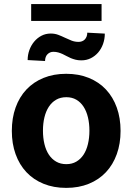

<svg xmlns="http://www.w3.org/2000/svg" viewBox="-20 -917 654 948"><path d="M38.4 -270.6Q38.4 -334.2 57 -386Q75.6 -437.9 110.4 -475Q145.2 -512.1 195 -532.3Q244.7 -552.6 306.8 -552.6Q369 -552.6 418.7 -532.3Q468.4 -512.1 503.2 -475Q538 -437.9 556.6 -386Q575.3 -334.2 575.3 -270.6Q575.3 -207.7 556.6 -155.9Q538 -104 503.2 -66.9Q468.4 -29.8 418.7 -9.6Q369 10.7 306.8 10.7Q244.7 10.7 195 -9.6Q145.2 -29.8 110.4 -66.9Q75.6 -104 57 -155.9Q38.4 -207.7 38.4 -270.6ZM307.5 -106.5Q335.6 -106.5 356.9 -119Q378.2 -131.4 392.6 -153.4Q407 -175.4 414.2 -205.8Q421.5 -236.2 421.5 -271.7Q421.5 -307.5 414.2 -337.7Q407 -367.9 392.6 -390.1Q378.2 -412.3 356.9 -424.7Q335.6 -437.1 307.5 -437.1Q278.8 -437.1 257.3 -424.7Q235.8 -412.3 221.2 -390.1Q206.7 -367.9 199.4 -337.7Q192.1 -307.5 192.1 -271.7Q192.1 -236.2 199.4 -205.8Q206.7 -175.4 221.2 -153.4Q235.8 -131.4 257.3 -119Q278.8 -106.5 307.5 -106.5ZM116.5 -620.4Q116.5 -646 125 -669.6Q133.5 -693.2 148.8 -711.5Q164.1 -729.8 184.8 -740.6Q205.6 -751.4 230.5 -751.4Q250.7 -751.4 267.6 -745Q284.4 -738.6 300.6 -730.8Q316.8 -723 333.1 -716.6Q349.4 -710.2 368.3 -710.2Q376.8 -710.2 384.6 -713.1Q392.4 -715.9 398.3 -721.8Q404.1 -727.6 407.5 -736.2Q410.9 -744.7 410.9 -755.7L497.5 -751.1Q497.5 -724.1 488.8 -699.9Q480.1 -675.8 464.7 -657.8Q449.2 -639.9 428.1 -629.4Q407 -619 381.7 -619Q365.8 -619 353.2 -622.2Q340.6 -625.4 329.5 -630Q318.5 -634.6 308.8 -640.1Q299 -645.6 288.9 -650.2Q278.8 -654.8 267.8 -658Q256.7 -661.2 243.3 -661.2Q226.9 -661.2 214.8 -649.5Q202.8 -637.8 202.4 -615.8ZM481.5 -897V-813.6H133.9V-897Z"/></svg>

Font: Cannonade
Style: Bold
Weight: 700
Designer: Rasmus Andersson
Foundry: rsms
Version: Version 3.012;git-f93a4a705